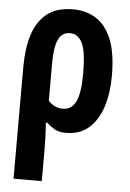

<svg xmlns="http://www.w3.org/2000/svg" viewBox="-55 -598 596 880"><g transform="rotate(5 242.5 -158.5)"><path d="M41 240V-274Q41 -359 61 -422.5Q81 -486 126 -521.5Q171 -557 246 -557Q305 -557 350.5 -529Q396 -501 422.5 -438Q449 -375 449 -268Q449 -190 429 -127Q409 -64 367.5 -27Q326 10 261 10Q230 10 210.5 -1Q191 -12 172 -29H166Q169 8 170 42Q171 76 171 104V240ZM238 -99Q278 -99 297.5 -138.5Q317 -178 317 -268Q317 -367 298 -407Q279 -447 241 -447Q204 -447 187.5 -411.5Q171 -376 171 -302V-130Q199 -99 238 -99Z"/></g></svg>

Font: Noto Sans ExtraCondensed
Style: Bold
Weight: 700
Width: 2
Designer: Monotype Design Team
Foundry: Monotype Imaging Inc.
Version: Version 2.013; ttfautohint (v1.8.4.7-5d5b)